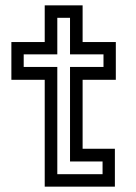

<svg xmlns="http://www.w3.org/2000/svg" viewBox="-20 -697 508 717"><path d="M147 0V-399H22.5V-540H147V-677H288.5V-540H412.5V-399H288.5V-141.5H409V0ZM194 -46.5H363V-94H241.5V-447H366.5V-494H241.5V-630.5H194V-494H68.5V-447H194Z"/></svg>

Font: Tourney Thin Medium
Style: Regular
Weight: 500
Version: Version 1.015